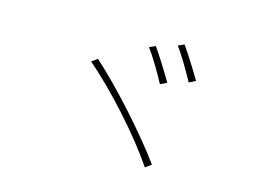

<svg xmlns="http://www.w3.org/2000/svg" viewBox="-84 -863 1168 879"><g transform="rotate(15 500.0 -423.5)"><path d="M566 -678 537 -665C562 -632 608 -555 629 -514L660 -529C637 -569 589 -646 566 -678ZM691 -719 662 -706C688 -673 731 -599 754 -556L785 -571C761 -613 714 -687 691 -719ZM325 -553 298 -533C418 -430 574 -258 661 -128L689 -149C598 -274 441 -449 325 -553Z"/></g></svg>

Font: Genne Gothic ExtraLight
Style: Regular
Weight: 250
Designer: Ryoko NISHIZUKA (kana & ideographs); Paul D. Hunt (Latin, Greek & Cyrillic); Wenlong ZHANG (bopomofo); Sandoll Communica
Foundry: Adobe Systems Incorporated
Version: Version 1.004;PS 1.004;hotconv 16.6.51;makeotf.lib2.5.65220